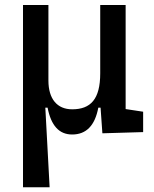

<svg xmlns="http://www.w3.org/2000/svg" viewBox="-20 -538 626 782"><path d="M273.9 9.8C331.1 9.8 366.7 -26.4 380.4 -99.6H389.6L397 4.9L563 0V-83L491.7 -93.8V-517.6H388.2V-239.3C388.2 -133.8 349.1 -92.8 273.9 -92.8C212.9 -92.8 177.2 -134.8 177.2 -210V-517.6H73.7V224.6H182.1L164.6 -99.6H173.8C188 -26.4 220.7 9.8 273.9 9.8Z"/></svg>

Font: Cascadia Code PL
Style: Regular
Weight: 400
Monospace: yes
Designer: Aaron Bell
Foundry: Saja Typeworks
Version: Version 2404.023